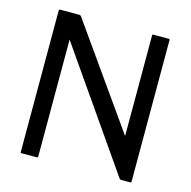

<svg xmlns="http://www.w3.org/2000/svg" viewBox="-103 -802 897 904"><g transform="rotate(15 345.0 -350.0)"><path d="M535 -700H610Q615 -700 615 -695V-5Q615 0 610 0H565Q560 0 556.5 -5L160 -575.5V-5Q160 0 155 0H80Q75 0 75 -5V-695Q75 -700 80 -700H175Q180 -700 183.5 -695L530 -204.5V-695Q530 -700 535 -700Z"/></g></svg>

Font: MFEK Sans
Style: Regular
Weight: 400
Designer: Owen Earl
Foundry: indestructible type*
Version: Version 0.001; ttfautohint (v1.8.4.7-5d5b)